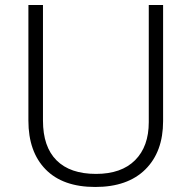

<svg xmlns="http://www.w3.org/2000/svg" viewBox="-20 -734 762 764"><path d="M629 -252Q629 -130 558.5 -60Q488 10 359 10Q230 10 161.5 -60Q93 -130 93 -254V-714H151V-254Q151 -150 205 -96Q259 -42 362 -42Q463 -42 517.5 -96.5Q572 -151 572 -248V-714H629Z"/></svg>

Font: Noto Sans Canadian Aboriginal Light
Style: Regular
Weight: 300
Designer: Monotype Design Team, Typotheque's Kevin King
Foundry: Monotype Imaging Inc.
Version: Version 2.004; ttfautohint (v1.8.4.7-5d5b)